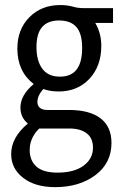

<svg xmlns="http://www.w3.org/2000/svg" viewBox="-20 -514 484 768"><path d="M49.4 -319.8Q49.4 -396.3 97.5 -445.1Q145.7 -493.8 221 -493.8Q248.1 -493.8 270.4 -487.7Q290.1 -481.5 314.8 -481.5H432.1V-422.2H361.7V-421Q385.2 -380.2 385.2 -330.9Q385.2 -249.4 337.7 -198.8Q290.1 -148.1 214.8 -148.1Q180.2 -148.1 153.1 -158Q129.6 -130.9 129.6 -106.2Q129.6 -91.4 139.5 -82.7Q149.4 -74.1 170.4 -74.1H256.8Q338.3 -74.1 382.1 -40.7Q425.9 -7.4 425.9 58Q425.9 138.3 361.7 186.4Q297.5 234.6 200 234.6Q121 234.6 72.8 197.5Q24.7 160.5 24.7 102.5Q24.7 35.8 91.4 -19.8Q61.7 -44.4 61.7 -84Q61.7 -133.3 114.8 -177.8Q49.4 -228.4 49.4 -319.8ZM137 0Q98.8 37 98.8 86.4Q98.8 128.4 125.9 152.5Q153.1 176.5 209.9 176.5Q276.5 176.5 314.2 148.8Q351.9 121 351.9 76.5Q351.9 38.3 326.5 19.1Q301.2 0 256.8 0ZM125.9 -325.9Q125.9 -270.4 149.4 -238.9Q172.8 -207.4 219.8 -207.4Q264.2 -207.4 286.4 -235.8Q308.6 -264.2 308.6 -322.2Q308.6 -379 285.8 -405.6Q263 -432.1 216 -432.1Q171.6 -432.1 148.8 -406.2Q125.9 -380.2 125.9 -325.9Z"/></svg>

Font: Slabo 27px
Style: Regular
Weight: 400
Version: Version 1.02 Build 003a